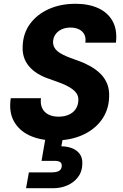

<svg xmlns="http://www.w3.org/2000/svg" viewBox="-20 -732 652 1017"><path d="M271 12Q194 12 137.5 -14Q81 -40 53.5 -90Q26 -140 37 -212H197Q193 -181 203.5 -159Q214 -137 236.5 -125.5Q259 -114 290 -114Q321 -114 344.5 -124.5Q368 -135 381 -154.5Q394 -174 395 -200Q396 -219 388 -233Q380 -247 365 -258.5Q350 -270 330.5 -279.5Q311 -289 288 -297Q265 -305 241 -314Q171 -337 134 -380.5Q97 -424 100 -486Q102 -555 139 -605.5Q176 -656 238.5 -684Q301 -712 380 -712Q450 -712 501 -688.5Q552 -665 577 -619Q602 -573 594 -506H432Q436 -531 427 -549Q418 -567 398.5 -576.5Q379 -586 354 -586Q327 -586 306.5 -576.5Q286 -567 274 -550Q262 -533 261 -511Q261 -494 267.5 -481.5Q274 -469 286 -459.5Q298 -450 315 -441.5Q332 -433 352.5 -425.5Q373 -418 395 -410Q429 -398 459 -381Q489 -364 512 -341.5Q535 -319 547.5 -288.5Q560 -258 558 -218Q556 -150 519 -98Q482 -46 417.5 -17Q353 12 271 12ZM118 265 133 181H254Q278 181 292 173.5Q306 166 307 148Q308 132 298 126Q288 120 267 120H200L222 -7H314L305 43Q334 43 360 52.5Q386 62 402 83Q418 104 416 138Q415 178 393 206.5Q371 235 336.5 250Q302 265 261 265Z"/></svg>

Font: DM Sans 16pt Black
Style: Italic
Weight: 900
Italic angle: -10°
Version: Version 4.004;gftools[0.9.30]